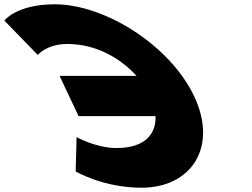

<svg xmlns="http://www.w3.org/2000/svg" viewBox="-326 -860 1175 895"><path d="M217.1 -170C353.4 -170 402.1 -238.6 399 -318.5H40.4L-48.4 -506.5H310.3C238.1 -586.2 124.3 -655 -12.1 -655C-108.1 -655 -150 -604 -150 -604L-305.7 -764C-305.7 -764 -249.6 -840 -70.6 -840C163.4 -840 467.2 -648 579.2 -411C690.8 -175 566.6 15 333.6 15C154.6 15 26.7 -61 26.7 -61L31 -221C31 -221 121.1 -170 217.1 -170Z"/></svg>

Font: Hussar
Style: BdOpOblFive
Weight: 700
Foundry: Cannot Into Space Fonts
Version: Version 2.00